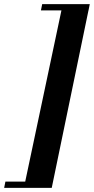

<svg xmlns="http://www.w3.org/2000/svg" viewBox="-43 -774 452 924"><path d="M72 130 259 -754H389L206 130ZM-23 130 -17 100H212L206 130ZM154 -724 160 -754H389L383 -724Z"/></svg>

Font: Libre Bodoni
Style: Bold Italic
Weight: 700
Italic angle: -13°
Version: Version 2.005;gftools[0.9.23]